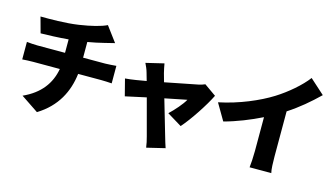

<svg xmlns="http://www.w3.org/2000/svg" viewBox="-101 -1173 2841 1642"><g transform="rotate(15 1319.0 -352.0)"><path d="M549 -485V-624C599 -633 646 -642 692 -654C710 -658 740 -666 781 -676L682 -809C631 -784 547 -763 441 -747C330 -730 183 -730 106 -731L144 -592C206 -593 299 -596 389 -604V-485H145C113 -485 80 -488 50 -491V-336C77 -338 116 -340 146 -340H382C358 -207 281 -104 133 -37L288 67C453 -34 525 -181 544 -340H748C777 -340 812 -338 842 -336V-491C819 -489 766 -485 745 -485Z M1506 -136C1577 -215 1680 -373 1723 -462L1618 -536C1603 -529 1581 -522 1561 -518C1519 -509 1392 -484 1272 -461L1251 -536C1245 -562 1238 -591 1234 -618L1075 -580C1087 -556 1099 -529 1106 -503C1112 -484 1119 -460 1126 -433C1084 -426 1052 -420 1038 -418C1003 -412 974 -409 941 -406L979 -258C1011 -265 1083 -281 1163 -298C1197 -172 1233 -35 1249 23C1258 53 1265 90 1269 119L1431 80C1423 59 1408 7 1403 -10C1386 -66 1347 -201 1310 -329C1401 -348 1481 -364 1504 -368C1481 -325 1421 -257 1376 -215Z M2349 -492C2445 -554 2532 -628 2612 -706L2482 -823C2425 -747 2322 -658 2221 -595C2109 -525 1941 -452 1762 -415L1848 -268C1957 -297 2074 -344 2175 -394V-93C2175 -45 2171 25 2167 52H2359C2351 24 2349 -45 2349 -93Z"/></g></svg>

Font: GenEiGothic-pro-Heavy
Style: Bold
Weight: 900
Designer: Ryoko NISHIZUKA (kana & ideographs); Paul D. Hunt (Latin, Greek & Cyrillic); Wenlong ZHANG (bopomofo); Sandoll Communica
Foundry: Adobe Systems Incorporated; o_tamon
Version: Version 1.000.140830